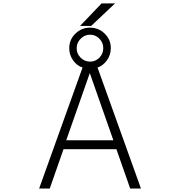

<svg xmlns="http://www.w3.org/2000/svg" viewBox="-20 -1093 1040 1114"><path d="M424.8 -813.5Q424.8 -781.2 447.8 -758.3Q470.7 -735.4 502.4 -735.4Q534.2 -735.4 556.6 -758.3Q579.1 -781.2 579.1 -813.5Q579.1 -845.7 556.6 -868.7Q534.2 -891.6 502.4 -891.6Q470.7 -891.6 447.8 -868.2Q424.8 -844.7 424.8 -813.5ZM348.6 -227.5 268.6 1H207L459 -701.2Q426.8 -710.9 404.3 -742.7Q381.8 -774.4 381.8 -813.5Q381.8 -863.3 417.5 -897.9Q453.1 -932.6 502.4 -932.6Q551.8 -932.6 587.4 -897.9Q623 -863.3 623 -813.5Q623 -774.4 600.1 -742.7Q577.1 -710.9 545.9 -701.2L797.9 1H735.4L655.3 -227.5ZM364.3 -279.3H637.7L501 -668.9ZM508.8 -942.4H444.3L569.3 -1073.2H647.5Z"/></svg>

Font: GenEi Gothic M Light
Style: Regular
Weight: 300
Designer: o_tamon (Modified); [Source Han Sans]
Ryoko NISHIZUKA  (kana & ideographs); Paul D. Hunt (Latin, Greek & Cyrillic); Wenl
Version: Version 1.1a;Original Version 1.004